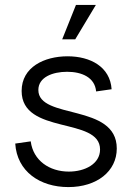

<svg xmlns="http://www.w3.org/2000/svg" viewBox="-20 -745 543 781"><path d="M258 16C374 16 455 -48 455 -141C455 -326 136 -257 136 -379C136 -431 194 -453 253 -453C313 -453 366 -430 371 -373L434 -382C428 -473 348 -516 255 -516C160 -516 68 -472 68 -375C68 -195 387 -271 387 -137C387 -78 325 -47 260 -47C181 -47 115 -92 105 -170L42 -161C49 -48 142 16 258 16ZM233 -585H286L370 -725H289Z"/></svg>

Font: Uncut Sans Book
Style: Regular
Weight: 350
Designer: Kasper Nordkvist
Foundry: UNCUT.wtf
Version: Version 1.304;Glyphs 3.2 (3246)